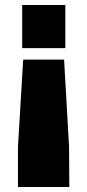

<svg xmlns="http://www.w3.org/2000/svg" viewBox="-20 -560 350 770"><path d="M73 -321H237L257 29L258 190H52V29ZM69 -540H242V-367H69Z"/></svg>

Font: Panamera Black
Style: Regular
Weight: 900
Designer: Bastien Sozeau
Foundry: NBR — Bastien Sozeau
Version: Version 3.002; ttfautohint (v1.8.4.7-5d5b);gftools[0.9.33]